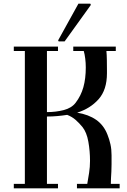

<svg xmlns="http://www.w3.org/2000/svg" viewBox="-20 -1023 688 1043"><path d="M301 -798Q296 -798 296 -803Q296 -805 297 -806L406 -1003H469Q473 -1003 473 -997Q473 -995 472 -994L331 -798ZM454 -24Q459 -52 464 -84Q469 -116 469 -149Q469 -202 460 -253Q451 -304 428 -333Q410 -355 390.5 -372Q371 -389 345 -399Q319 -395 291.5 -392.5Q264 -390 235 -390V-24H295V0H55V-24H115V-746H55V-770H295V-746H235V-414Q283 -414 326 -425Q369 -436 391 -465Q420 -503 433 -549.5Q446 -596 446 -657Q446 -681 443 -705Q440 -729 435 -746H378V-770H609V-746H558Q560 -727 560.5 -696Q561 -665 561 -639V-625Q561 -535 515.5 -484Q470 -433 399 -411Q461 -401 502.5 -372Q544 -343 564 -291Q574 -266 580 -239Q586 -212 586 -180V-130L585 -91Q584 -74 583 -55.5Q582 -37 582 -24H630V0H398V-24Z"/></svg>

Font: Ponomar
Style: Regular
Weight: 400
Version: Version 1.301; ttfautohint (v1.8.4.7-5d5b)